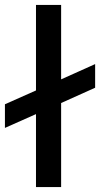

<svg xmlns="http://www.w3.org/2000/svg" viewBox="-45 -759 406 779"><path d="M101 -296 -25 -240V-336L101 -392V-739H203V-437L341 -499V-403L203 -341V0H101Z"/></svg>

Font: Prompt
Style: Regular
Weight: 400
Designer: Katatrad Team
Foundry: CadsonDemak
Version: Version 1.001